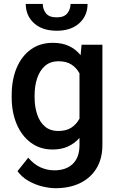

<svg xmlns="http://www.w3.org/2000/svg" viewBox="-20 -758 607 986"><path d="M40 -258.3V-268.6Q40 -349.1 65.7 -409.7Q91.3 -470.2 138.7 -504.2Q186 -538.1 251.5 -538.1Q299.8 -538.1 334.7 -521.5Q369.6 -504.9 394 -474.6L398.9 -528.3H505.9V-14.6Q505.9 56.6 475.6 106.4Q445.3 156.2 391.1 182.4Q336.9 208.5 265.6 208.5Q235.4 208.5 198.5 199.7Q161.6 190.9 127.2 171.6Q92.8 152.3 69.8 121.1L125 51.8Q153.3 85.4 187.5 101.1Q221.7 116.7 259.3 116.7Q319.3 116.7 353.8 83.5Q388.2 50.3 388.2 -12.2V-49.8Q363.3 -21.5 329.3 -5.9Q295.4 9.8 250.5 9.8Q186 9.8 138.7 -25.1Q91.3 -60.1 65.7 -120.6Q40 -181.2 40 -258.3ZM157.7 -268.6V-258.3Q157.7 -210.4 170.7 -171.1Q183.6 -131.8 210.4 -108.6Q237.3 -85.4 279.8 -85.4Q320.8 -85.4 346.9 -102.8Q373 -120.1 388.2 -148.9V-381.3Q373 -409.7 346.9 -426.5Q320.8 -443.4 280.8 -443.4Q238.3 -443.4 211.2 -419.7Q184.1 -396 170.9 -356.4Q157.7 -316.9 157.7 -268.6ZM342.3 -737.8H429.7Q429.7 -677.2 387 -638.7Q344.2 -600.1 271.5 -600.1Q197.8 -600.1 155 -638.7Q112.3 -677.2 112.3 -737.8H199.7Q199.7 -710.9 215.8 -689.9Q231.9 -668.9 271.5 -668.9Q309.6 -668.9 325.9 -689.9Q342.3 -710.9 342.3 -737.8Z"/></svg>

Font: Vazirmatn RD UI Medium
Style: Regular
Weight: 500
Designer: Saber Rastikerdar
Foundry: Saber Rastikerdar
Version: Version 33.003